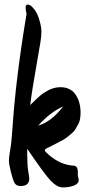

<svg xmlns="http://www.w3.org/2000/svg" viewBox="-20 -812 382 839"><path d="M302 -88Q322 -88 320 -53Q320 -42 322 -36Q324 -30 324 -25Q324 -9 302.5 -1Q281 7 255 7Q229 7 200.5 -23.5Q172 -54 99 -162V-137Q99 -88 103.5 -63Q108 -38 108 -32Q108 1 70 1Q50 1 42.5 -14.5Q35 -30 27 -63Q19 -96 19 -110Q19 -124 23.5 -150.5Q28 -177 29.5 -192.5Q31 -208 34 -245Q48 -465 96 -751Q92 -767 92 -779.5Q92 -792 102 -792Q112 -792 124 -778Q141 -761 151 -728Q161 -695 161 -675Q161 -655 156.5 -626.5Q152 -598 142 -542Q120 -419 112 -353Q114 -355 126 -366.5Q138 -378 141 -381Q144 -384 155 -393.5Q166 -403 171.5 -406Q177 -409 187.5 -415.5Q198 -422 206 -424Q225 -431 244 -431Q288 -431 310 -399Q332 -367 332 -320Q332 -288 323 -271.5Q314 -255 309 -246.5Q304 -238 292 -228L274 -213Q261 -202 224 -184Q187 -166 181.5 -162.5Q176 -159 176 -155.5Q176 -152 181 -147Q231 -97 291 -89ZM256 -347Q198 -321 147 -263Q206 -281 256 -347Z"/></svg>

Font: Devonshire
Style: Regular
Weight: 400
Designer: Astigmatic (AOETI)
Foundry: Astigmatic (AOETI)
Version: Version 1.001